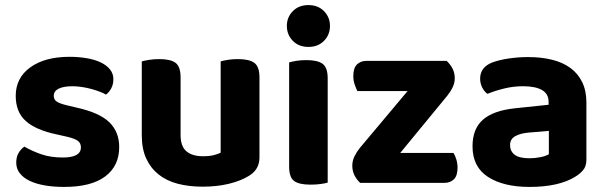

<svg xmlns="http://www.w3.org/2000/svg" viewBox="-20 -721 2387 757"><path d="M450 -141Q450 -67 395 -25.5Q340 16 233 16Q191 16 156.5 10Q122 4 97 -8Q72 -20 58 -38Q44 -56 44 -80Q44 -102 53 -117.5Q62 -133 76 -143Q105 -126 142 -113Q179 -100 228 -100Q299 -100 299 -140Q299 -157 286.5 -166Q274 -175 244 -182L204 -191Q122 -208 82 -243.5Q42 -279 42 -343Q42 -414 99.5 -455.5Q157 -497 254 -497Q290 -497 322 -491.5Q354 -486 377 -475Q400 -464 413.5 -447.5Q427 -431 427 -409Q427 -389 419 -373.5Q411 -358 398 -348Q390 -353 374.5 -359Q359 -365 341 -370Q323 -375 303 -378Q283 -381 266 -381Q231 -381 211.5 -371.5Q192 -362 192 -343Q192 -329 203 -321Q214 -313 243 -306L281 -297Q372 -277 411 -239Q450 -201 450 -141Z M1003 -100Q1003 -53 962 -28Q930 -8 883 3.5Q836 15 779 15Q725 15 681 3.5Q637 -8 605.5 -33Q574 -58 556.5 -96Q539 -134 539 -188V-479Q550 -482 568 -485Q586 -488 608 -488Q653 -488 672.5 -473Q692 -458 692 -416V-189Q692 -144 715 -124.5Q738 -105 780 -105Q806 -105 823.5 -109.5Q841 -114 850 -119V-479Q860 -482 878 -485Q896 -488 918 -488Q963 -488 983 -473Q1003 -458 1003 -416V-100Z M1272 -1Q1262 2 1244 4.5Q1226 7 1204 7Q1159 7 1139.5 -7.5Q1120 -22 1120 -64V-475Q1130 -478 1148 -481Q1166 -484 1188 -484Q1233 -484 1252.5 -469Q1272 -454 1272 -412ZM1111 -619Q1111 -653 1134.5 -677Q1158 -701 1196 -701Q1234 -701 1257.5 -677Q1281 -653 1281 -619Q1281 -584 1257.5 -560Q1234 -536 1196 -536Q1158 -536 1134.5 -560Q1111 -584 1111 -619Z M1400 0Q1386 -13 1377.5 -30Q1369 -47 1369 -68Q1369 -87 1377.5 -104.5Q1386 -122 1399 -138L1587 -362H1389Q1384 -372 1378.5 -387.5Q1373 -403 1373 -421Q1373 -453 1387.5 -467Q1402 -481 1425 -481H1741Q1755 -468 1764 -451Q1773 -434 1773 -412Q1773 -394 1764.5 -376.5Q1756 -359 1743 -343L1558 -118H1768Q1774 -109 1779 -93Q1784 -77 1784 -60Q1784 -28 1769.5 -14Q1755 0 1732 0H1400Z M2068 -97Q2090 -97 2111.5 -101.5Q2133 -106 2144 -113V-205L2062 -198Q2030 -195 2010.5 -183.5Q1991 -172 1991 -149Q1991 -125 2009 -111Q2027 -97 2068 -97ZM2062 -496Q2114 -496 2156.5 -485.5Q2199 -475 2229 -453Q2259 -431 2275.5 -397Q2292 -363 2292 -317V-91Q2292 -65 2278.5 -49.5Q2265 -34 2246 -23Q2215 -4 2170 6Q2125 16 2068 16Q1965 16 1904 -23.5Q1843 -63 1843 -144Q1843 -213 1884 -249Q1925 -285 2010 -294L2143 -308V-319Q2143 -351 2117 -366Q2091 -381 2042 -381Q2004 -381 1967.5 -372Q1931 -363 1902 -351Q1890 -359 1881.5 -375.5Q1873 -392 1873 -411Q1873 -455 1919 -474Q1948 -485 1986.5 -490.5Q2025 -496 2062 -496Z"/></svg>

Font: Baloo Da 2
Style: Bold
Weight: 700
Designer: Noopur Datye, Sulekha Rajkumar and Ek Type
Foundry: Ek Type
Version: Version 1.640;hotconv 1.0.111;makeotfexe 2.5.65597; ttfautoh